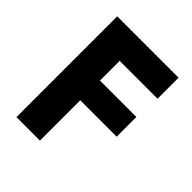

<svg xmlns="http://www.w3.org/2000/svg" viewBox="-195 -821 943 943"><g transform="rotate(45 276.5 -350.0)"><path d="M237 -280V0H74V-700H500V-554H237V-417H490V-280Z"/></g></svg>

Font: renner_700bold
Style: Bold
Weight: 700
Version: Version 003.000 ; ttfautohint (v0.97) -l 8 -r 50 -G 200 -x 1